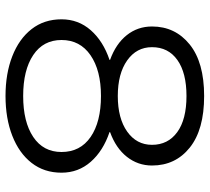

<svg xmlns="http://www.w3.org/2000/svg" viewBox="-52 -698 760 696"><g transform="rotate(90 328.0 -350.0)"><path d="M50 -193Q50 -254 89.5 -299Q129 -344 197 -367V-369Q139 -390 107.5 -429.5Q76 -469 76 -521Q76 -605 141 -657.5Q206 -710 328 -710Q450 -710 515 -658Q580 -606 580 -521Q580 -470 548.5 -430Q517 -390 459 -369V-367Q527 -344 566.5 -299Q606 -254 606 -193Q606 -130 570.5 -84.5Q535 -39 472 -14.5Q409 10 328 10Q247 10 184 -14.5Q121 -39 85.5 -84.5Q50 -130 50 -193ZM505 -521Q505 -579 459 -612.5Q413 -646 328 -646Q244 -646 197.5 -613Q151 -580 151 -521Q151 -465 199 -431Q247 -397 328 -397Q409 -397 457 -431Q505 -465 505 -521ZM531 -193Q531 -261 476.5 -298.5Q422 -336 328 -336Q235 -336 180 -298Q125 -260 125 -193Q125 -127 179.5 -90.5Q234 -54 328 -54Q422 -54 476.5 -90.5Q531 -127 531 -193Z"/></g></svg>

Font: Kodchasan
Style: Regular
Weight: 400
Version: Version 1.000; ttfautohint (v1.6)